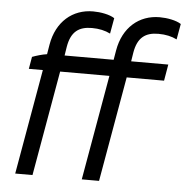

<svg xmlns="http://www.w3.org/2000/svg" viewBox="-52 -768 794 819"><g transform="rotate(5 345.5 -359.0)"><path d="M71 -502 62 -450H122L43 0H117L196 -450H407L328 0H402L481 -450H641L653 -520H494L500 -558C511 -623 544 -647 600 -647C631 -647 657 -641 679 -630L691 -697C670 -711 631 -718 599 -718C511 -718 443 -660 426 -561L419 -520H209L215 -558C226 -623 259 -647 315 -647C346 -647 372 -641 394 -630L406 -697C385 -711 346 -718 314 -718C226 -718 158 -660 141 -561L134 -519C113 -516 90 -509 71 -502Z"/></g></svg>

Font: Fixel Display
Style: Italic
Weight: 400
Italic angle: -10°
Designer: AlfaBravo + MacPaw
Foundry: Kyrylo Tkachov, Marchela Mozhyna, Serhii Makarenko, Maria Weinstein, Zakhar Kryvoshyya
Version: Version 1.210;Glyphs 3.2 (3217)